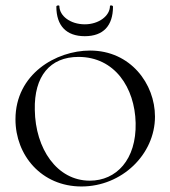

<svg xmlns="http://www.w3.org/2000/svg" viewBox="-20 -663 617 695"><path d="M184 -639C184 -570 220 -532 287 -532C354 -532 389 -570 389 -639C389 -644 378 -645 378 -641C378 -606 338 -575 287 -575C234 -575 195 -606 195 -641C195 -645 184 -644 184 -639ZM275 12C421 12 541 -104 541 -241C541 -359 453 -480 306 -480C183 -480 36 -395 36 -231C36 -101 130 12 275 12ZM305 -9C186 -9 108 -125 106 -265C103 -387 161 -457 264 -457C395 -457 468 -346 471 -218C474 -85 401 -9 305 -9Z"/></svg>

Font: Cormorant SC
Style: Regular
Weight: 400
Designer: Christian Thalmann (Catharsis Fonts)
Version: Version 1.000;PS 001.000;hotconv 1.0.70;makeotf.lib2.5.58329